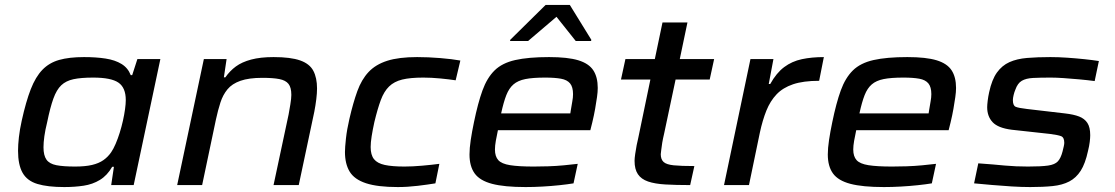

<svg xmlns="http://www.w3.org/2000/svg" viewBox="-20 -749 4511 777"><path d="M240 8Q173 8 131.5 -4.5Q90 -17 71.5 -49.5Q53 -82 53 -139Q53 -163 56.5 -194Q60 -225 68 -261Q85 -338 104.5 -388Q124 -438 151.5 -466.5Q179 -495 219.5 -506.5Q260 -518 320 -518Q369 -518 407.5 -512Q446 -506 472 -490Q498 -474 509 -445H515L536 -510H629L521 0H430L441 -74H434Q414 -39 384.5 -21Q355 -3 318.5 2.5Q282 8 240 8ZM284 -75Q325 -75 352.5 -81.5Q380 -88 398.5 -101Q417 -114 430 -133Q439 -146 448 -167Q457 -188 464.5 -212Q472 -236 477.5 -260.5Q483 -285 486 -307Q489 -329 489 -344Q489 -394 459.5 -414.5Q430 -435 357 -435Q308 -435 277.5 -428.5Q247 -422 228 -404Q209 -386 196 -350Q183 -314 171 -255Q163 -223 159.5 -197.5Q156 -172 156 -153Q156 -120 168 -103Q180 -86 208 -80.5Q236 -75 284 -75Z M697 0 805 -510H897L886 -436H892Q910 -462 934.5 -480Q959 -498 996.5 -508Q1034 -518 1087 -518Q1156 -518 1194.5 -504.5Q1233 -491 1248 -462.5Q1263 -434 1263 -391Q1263 -372 1260 -347.5Q1257 -323 1252 -297L1189 0H1087L1148 -286Q1151 -302 1155 -326.5Q1159 -351 1159 -365Q1159 -395 1147.5 -409.5Q1136 -424 1110.5 -429Q1085 -434 1042 -434Q987 -434 953 -422Q919 -410 900.5 -387.5Q882 -365 872 -334Q862 -303 854 -266L798 0Z M1590 8Q1508 8 1461 -7.5Q1414 -23 1395 -54.5Q1376 -86 1376 -134Q1376 -152 1380 -188.5Q1384 -225 1394 -268Q1409 -333 1426 -380Q1443 -427 1471.5 -457.5Q1500 -488 1547 -503Q1594 -518 1668 -518Q1713 -518 1761.5 -514Q1810 -510 1843 -504L1824 -424Q1798 -428 1762 -431.5Q1726 -435 1693 -435Q1640 -435 1607.5 -427Q1575 -419 1554.5 -399Q1534 -379 1521 -344Q1508 -309 1495 -255Q1488 -223 1484 -197.5Q1480 -172 1480 -154Q1480 -122 1493.5 -105Q1507 -88 1537 -81.5Q1567 -75 1617 -75Q1649 -75 1688.5 -78.5Q1728 -82 1758 -86L1742 -7Q1712 -2 1670.5 3Q1629 8 1590 8Z M2107 8Q2021 8 1971.5 -5Q1922 -18 1901 -47Q1880 -76 1880 -124Q1880 -149 1885 -182.5Q1890 -216 1898 -254Q1914 -332 1932.5 -383Q1951 -434 1981.5 -464Q2012 -494 2065 -506Q2118 -518 2202 -518Q2278 -518 2320.5 -505Q2363 -492 2381 -464.5Q2399 -437 2399 -393Q2399 -377 2396 -356Q2393 -335 2388.5 -309Q2384 -283 2377 -254L2369 -222H1995Q1990 -199 1986.5 -179Q1983 -159 1983 -144Q1983 -116 1996.5 -101Q2010 -86 2044.5 -80.5Q2079 -75 2140 -75Q2166 -75 2198 -76Q2230 -77 2261.5 -80Q2293 -83 2318 -86L2301 -7Q2277 -3 2244 0.5Q2211 4 2175.5 6Q2140 8 2107 8ZM2008 -290H2288L2290 -303Q2293 -323 2296 -338.5Q2299 -354 2299 -368Q2299 -397 2287 -411.5Q2275 -426 2250 -430.5Q2225 -435 2186 -435Q2136 -435 2106 -429Q2076 -423 2058 -407.5Q2040 -392 2029 -364Q2018 -336 2008 -290ZM2044 -583 2045 -588 2188 -729H2286L2373 -588L2372 -583H2310L2232 -681L2117 -583Z M2773 0Q2715 0 2672.5 -2.5Q2630 -5 2602.5 -14.5Q2575 -24 2561.5 -44Q2548 -64 2548 -98Q2548 -108 2550.5 -125.5Q2553 -143 2556.5 -161.5Q2560 -180 2563 -191L2612 -427H2493L2511 -510H2630L2661 -658H2762L2731 -510H2870L2852 -427H2714L2668 -210Q2663 -189 2660 -171.5Q2657 -154 2656 -142.5Q2655 -131 2654 -125Q2654 -104 2665.5 -93.5Q2677 -83 2706.5 -80Q2736 -77 2790 -77Z M2910 0 3017 -510H3110L3091 -409H3097Q3122 -454 3153.5 -477.5Q3185 -501 3225 -509.5Q3265 -518 3314 -518L3295 -422Q3231 -422 3189.5 -408Q3148 -394 3122.5 -367Q3097 -340 3081.5 -301.5Q3066 -263 3055 -212L3011 0Z M3557 8Q3471 8 3421.5 -5Q3372 -18 3351 -47Q3330 -76 3330 -124Q3330 -149 3335 -182.5Q3340 -216 3348 -254Q3364 -332 3382.5 -383Q3401 -434 3431.5 -464Q3462 -494 3515 -506Q3568 -518 3652 -518Q3728 -518 3770.5 -505Q3813 -492 3831 -464.5Q3849 -437 3849 -393Q3849 -377 3846 -356Q3843 -335 3838.5 -309Q3834 -283 3827 -254L3819 -222H3445Q3440 -199 3436.5 -179Q3433 -159 3433 -144Q3433 -116 3446.5 -101Q3460 -86 3494.5 -80.5Q3529 -75 3590 -75Q3616 -75 3648 -76Q3680 -77 3711.5 -80Q3743 -83 3768 -86L3751 -7Q3727 -3 3694 0.5Q3661 4 3625.5 6Q3590 8 3557 8ZM3458 -290H3738L3740 -303Q3743 -323 3746 -338.5Q3749 -354 3749 -368Q3749 -397 3737 -411.5Q3725 -426 3700 -430.5Q3675 -435 3636 -435Q3586 -435 3556 -429Q3526 -423 3508 -407.5Q3490 -392 3479 -364Q3468 -336 3458 -290Z M4149 8Q4115 8 4074 5.5Q4033 3 3993.5 -0.5Q3954 -4 3922 -7L3939 -88Q3972 -86 3998 -83.5Q4024 -81 4047 -79Q4070 -77 4092.5 -76Q4115 -75 4140 -75Q4194 -75 4221.5 -79Q4249 -83 4261 -96Q4273 -109 4280 -136Q4283 -148 4285 -157Q4287 -166 4287 -171Q4287 -193 4274 -198Q4261 -203 4229 -207L4074 -224Q4019 -231 3997 -254.5Q3975 -278 3975 -315Q3975 -324 3977 -341Q3979 -358 3983 -376Q3994 -427 4014.5 -455.5Q4035 -484 4065 -497.5Q4095 -511 4136.5 -514.5Q4178 -518 4231 -518Q4263 -518 4299 -515.5Q4335 -513 4368.5 -509.5Q4402 -506 4427 -502L4410 -421Q4379 -425 4346 -428Q4313 -431 4283.5 -433Q4254 -435 4232 -435Q4189 -435 4160.5 -433.5Q4132 -432 4115 -422Q4098 -412 4089 -386Q4085 -377 4082 -364.5Q4079 -352 4079 -344Q4079 -322 4090 -317Q4101 -312 4136 -308L4290 -290Q4325 -286 4347 -277.5Q4369 -269 4380.5 -251.5Q4392 -234 4392 -202Q4392 -191 4390 -174.5Q4388 -158 4383 -138Q4372 -87 4353.5 -58Q4335 -29 4307 -14.5Q4279 0 4240 4Q4201 8 4149 8Z"/></svg>

Font: Saira Expanded Medium
Style: Italic
Weight: 500
Width: 7
Italic angle: -12°
Designer: Hector Gatti with collaboration of the Omnibus-Type team
Foundry: Omnibus-Type
Version: Version 1.101